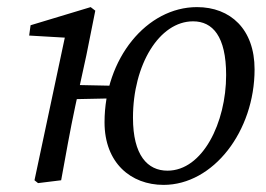

<svg xmlns="http://www.w3.org/2000/svg" viewBox="-20 -507 747 540"><path d="M77 0 87 8 152 0C165 -71 177 -140 192 -210L223 -352L248 -477L235 -487L66 -436L62 -407L182 -400L165 -414L77 0ZM136 -227 330 -231 337 -265 145 -269 136 -227ZM440 13C580 13 696 -138 696 -312C696 -425 628 -487 534 -487C393 -487 274 -343 274 -163C274 -49 348 13 440 13ZM451 -27C395 -27 354 -70 354 -176C354 -325 428 -447 523 -447C578 -447 616 -405 616 -296C616 -162 550 -27 451 -27Z"/></svg>

Font: Source Serif Variable
Style: Italic
Weight: 389
Italic angle: -12°
Designer: Frank Grießhammer
Foundry: Adobe Systems Incorporated
Version: Version 3.001;hotconv 1.0.111;makeotfexe 2.5.65597